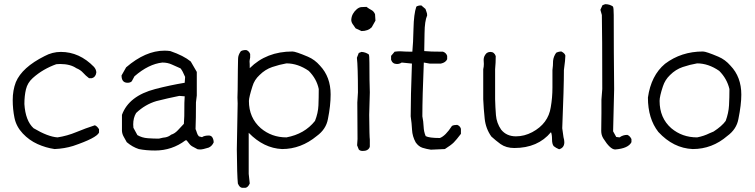

<svg xmlns="http://www.w3.org/2000/svg" viewBox="-20 -721 3620 921"><path d="M242 -6Q200 -12 160 -30Q120 -48 89 -81Q58 -114 49.5 -155.5Q41 -197 41 -241Q41 -288 56 -327Q86 -398 194 -452Q231 -472 272 -472Q361 -472 431 -400Q442 -387 442 -373Q439 -351 421 -346H407Q391 -358 378.5 -372Q366 -386 346 -394Q317 -414 268 -414L250 -413Q219 -402 190.5 -385.5Q162 -369 137 -346.5Q112 -324 104.5 -292.5Q97 -261 97 -222Q102 -142 141 -106Q210 -65 256 -62Q302 -69 346.5 -87.5Q391 -106 435 -120Q446 -116 455 -101V-85Q443 -59 331 -21Q289 -8 242 -6Z M742 -56Q766 -62 773 -62Q789 -65 801 -75Q818 -80 833 -96Q848 -112 862 -127L864 -164Q864 -244 866 -259L840 -261Q785 -250 730 -236Q676 -220 633 -179Q619 -156 619 -124L620 -108L639 -73Q661 -60 688.5 -58Q716 -56 742 -56ZM724 1Q680 1 646 -6Q615 -16 588 -39Q581 -52 573.5 -65Q566 -78 565 -93V-170Q598 -261 725 -294Q794 -312 866 -324L868 -352Q856 -381 846 -393Q825 -402 804.5 -411.5Q784 -421 759 -421Q693 -414 625 -355L612 -331Q605 -324 592 -324Q563 -324 563 -359L585 -398Q678 -478 769 -478Q783 -478 797 -476Q861 -454 895 -426L924 -376V-263L920 -230Q920 -150 918 -102Q922 -93 924.5 -84Q927 -75 934 -67L949 -63Q960 -71 983 -71Q993 -70 998 -63Q1005 -52 1005 -38Q997 -20 981 -13Q953 -4 940 -4L928 -5Q918 -11 906.5 -16.5Q895 -22 888 -31.5Q881 -41 875 -48H870Q805 1 724 1Z M1354 -62Q1441 -78 1491 -141Q1506 -179 1507.5 -215.5Q1509 -252 1509 -294Q1499 -343 1461 -381Q1409 -417 1354 -417Q1320 -411 1286 -399.5Q1252 -388 1225 -361Q1200 -338 1191 -307Q1175 -257 1174 -237Q1174 -156 1231 -106Q1283 -62 1354 -62ZM1157 180H1142Q1129 179 1121 159Q1117 120 1116 -5L1120 -225L1119 -253Q1120 -257 1121 -389L1122 -439Q1122 -457 1135 -475Q1143 -481 1161 -481Q1174 -477 1180 -462V-445Q1177 -431 1177 -426Q1178 -420 1178 -394Q1258 -474 1383 -474Q1398 -474 1457 -449Q1490 -435 1515 -406Q1566 -352 1566 -268Q1566 -214 1553 -150Q1544 -101 1500 -69Q1424 -6 1333 -6Q1245 -10 1173 -84V113L1178 159Q1170 178 1157 180Z M1714 -572 1686 -585Q1679 -595 1672 -605Q1665 -615 1665 -626Q1666 -642 1673 -654.5Q1680 -667 1691 -676.5Q1702 -686 1713.5 -687Q1725 -688 1738 -688Q1750 -679 1761.5 -673Q1773 -667 1779 -653L1781 -622L1763 -590Q1745 -572 1714 -572ZM1719 3Q1707 3 1701 -4L1693 -24L1695 -54Q1695 -168 1694 -229L1697 -278Q1697 -402 1692 -444L1701 -467L1714 -472Q1733 -471 1749 -460Q1752 -455 1752 -419Q1752 -330 1754 -278L1751 -170Q1752 -62 1754 -52V-18Q1753 -11 1747 -5.5Q1741 0 1734 1.5Q1727 3 1719 3Z M2047 -3Q2026 -6 2007 -12Q1988 -18 1974 -38Q1958 -67 1956.5 -98.5Q1955 -130 1950 -163Q1950 -256 1956 -416L1907 -421Q1897 -414 1884 -414Q1863 -414 1856 -434V-453L1873 -473Q1887 -475 1899 -475Q1928 -473 1958 -473Q1962 -513 1963.5 -583.5Q1965 -654 1977 -689Q1985 -695 2001 -695L2021 -678Q2023 -670 2026 -663.5Q2029 -657 2029 -647Q2017 -620 2016.5 -561.5Q2016 -503 2015 -476Q2041 -473 2105 -473Q2120 -468 2125 -453V-437Q2118 -421 2095 -416H2041L2013 -421Q2006 -256 2006 -163Q2011 -139 2012 -114Q2013 -89 2022 -68Q2039 -59 2090 -59Q2117 -69 2148 -117Q2157 -122 2173 -122Q2187 -117 2191 -103V-79Q2169 -50 2156.5 -37.5Q2144 -25 2114 -6Z M2662 -5Q2647 -11 2636 -20Q2628 -30 2628 -53Q2628 -76 2623 -87Q2560 -11 2447 -11Q2408 -11 2381 -30Q2358 -47 2337 -66Q2310 -104 2305 -151.5Q2300 -199 2298 -245V-389Q2301 -401 2301 -414L2300 -434Q2300 -452 2314 -466Q2322 -471 2325 -471Q2328 -471 2332 -472Q2351 -472 2358 -452Q2358 -420 2355 -389V-245Q2356 -206 2359 -168.5Q2362 -131 2384 -99Q2410 -67 2455 -67Q2495 -67 2533 -87Q2610 -128 2622 -207Q2630 -253 2630 -301V-385Q2633 -406 2633 -429Q2635 -450 2648 -468Q2660 -474 2673 -474Q2690 -465 2692 -454Q2692 -436 2685 -385Q2685 -301 2677 -106L2683 -63Q2687 -49 2687 -39Q2687 -12 2662 -5Z M2931 -4Q2907 -4 2874 -57Q2864 -73 2864 -93Q2865 -120 2865 -178V-243L2869 -294Q2869 -558 2867 -649L2860 -674L2870 -696L2883 -701Q2904 -701 2920 -690Q2924 -685 2924 -649Q2924 -471 2926 -294L2921 -91L2936 -64L2952 -62Q2968 -74 2989 -74Q3001 -70 3009 -54V-39Q2994 -9 2931 -4Z M3324 -62Q3356 -68 3384 -82L3403 -90Q3443 -116 3461 -141Q3475 -179 3477 -215.5Q3479 -252 3479 -294Q3467 -344 3430 -381Q3378 -417 3324 -417Q3289 -411 3255 -399.5Q3221 -388 3194 -361Q3170 -338 3160 -307Q3144 -259 3144 -237Q3144 -155 3200 -106Q3252 -62 3324 -62ZM3303 -6Q3210 -10 3138 -88Q3088 -152 3088 -253Q3103 -359 3170 -415Q3248 -474 3352 -474Q3367 -474 3426 -449Q3459 -435 3484 -406Q3536 -352 3536 -267Q3536 -219 3522 -150Q3513 -101 3469 -69Q3396 -6 3303 -6Z"/></svg>

Font: Yozai
Style: Regular
Weight: 400
Designer: LXGW / Y.OzVox
Foundry: LXGW / Y.OzVox
Version: Version 0.861;October 22, 2024